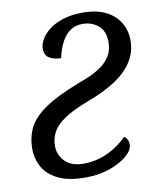

<svg xmlns="http://www.w3.org/2000/svg" viewBox="-83 -789 715 865"><g transform="rotate(-10 275.0 -357.0)"><path d="M239 10Q159 10 111.5 -14.5Q64 -39 44 -77.5Q24 -116 24 -156Q24 -212 45.5 -255Q67 -298 122 -336Q177 -374 278 -413Q300 -421 328.5 -433Q357 -445 384 -463Q411 -481 428.5 -508Q446 -535 446 -574Q446 -624 416 -649Q386 -674 344 -674Q313 -674 289.5 -658.5Q266 -643 249.5 -613Q233 -583 223 -539Q192 -539 170.5 -551.5Q149 -564 149 -595Q149 -614 161 -636Q173 -658 198 -678Q223 -698 262 -711Q301 -724 355 -724Q417 -724 459 -703Q501 -682 523 -645.5Q545 -609 545 -563Q545 -511 517.5 -467.5Q490 -424 438.5 -390Q387 -356 315 -329Q240 -301 199.5 -274Q159 -247 143 -217.5Q127 -188 127 -153Q127 -113 156 -83Q185 -53 241 -53Q273 -53 301.5 -60Q330 -67 355 -79Q380 -91 401.5 -106.5Q423 -122 441 -140Q449 -136 454.5 -126Q460 -116 460 -102Q460 -77 430 -51Q400 -25 350 -7.5Q300 10 239 10Z"/></g></svg>

Font: Noto Serif
Style: Italic
Weight: 400
Italic angle: -12°
Designer: Monotype Design Team
Foundry: Monotype Imaging Inc.
Version: Version 2.013